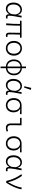

<svg xmlns="http://www.w3.org/2000/svg" viewBox="2917 -3874 1166 7040"><g transform="rotate(90 3500.0 -354.0)"><path d="M74 -268C74 -83 167 14 302 14C383 14 446 -25 499 -109H502C495 -26 538 14 600 14C628 14 649 7 662 0L652 -52C641 -47 625 -44 611 -44C581 -44 555 -66 555 -104C555 -214 595 -407 625 -562H558L533 -415H530C500 -535 412 -576 332 -576C196 -576 74 -464 74 -268ZM502 -239C494 -133 405 -44 314 -44C207 -44 144 -129 144 -268C144 -430 239 -519 340 -519C397 -519 477 -494 511 -348Z M1178 -107C1178 -26 1208 14 1282 14C1307 14 1322 8 1337 3L1327 -50C1310 -46 1301 -44 1294 -44C1257 -44 1241 -60 1241 -100C1241 -166 1242 -365 1249 -504H1361V-562H818L739 -557V-504H858C858 -342 855 -171 837 0L904 4C915 -166 921 -337 921 -504H1184C1183 -370 1178 -174 1178 -107Z M1480 -281C1480 -94 1603 14 1750 14C1898 14 2020 -94 2020 -281C2020 -468 1898 -576 1750 -576C1603 -576 1480 -468 1480 -281ZM1950 -281C1950 -139 1870 -44 1750 -44C1630 -44 1550 -139 1550 -281C1550 -421 1630 -519 1750 -519C1870 -519 1950 -421 1950 -281Z M2741 -282C2741 -466 2624 -568 2480 -573V-724H2420V-573C2276 -569 2159 -466 2159 -282C2159 -98 2276 7 2420 11V209H2480V11C2624 6 2741 -98 2741 -282ZM2222 -282C2222 -426 2303 -516 2420 -521V-42C2303 -46 2222 -137 2222 -282ZM2480 -42V-521C2598 -516 2678 -426 2678 -282C2678 -137 2598 -46 2480 -42Z M3142 -662 3190 -653 3276 -903 3203 -917ZM2874 -268C2874 -83 2967 14 3102 14C3183 14 3246 -25 3299 -109H3302C3295 -26 3338 14 3400 14C3428 14 3449 7 3462 0L3452 -52C3441 -47 3425 -44 3411 -44C3381 -44 3355 -66 3355 -104C3355 -214 3395 -407 3425 -562H3358L3333 -415H3330C3300 -535 3212 -576 3132 -576C2996 -576 2874 -464 2874 -268ZM3302 -239C3294 -133 3205 -44 3114 -44C3007 -44 2944 -129 2944 -268C2944 -430 3039 -519 3140 -519C3197 -519 3277 -494 3311 -348Z M3576 -275C3576 -89 3699 14 3841 14C3984 14 4099 -89 4099 -269C4099 -382 4052 -463 3974 -507V-511C4041 -510 4098 -508 4165 -502V-562H3844C3705 -562 3576 -474 3576 -275ZM4032 -273C4032 -133 3951 -44 3841 -44C3730 -44 3645 -134 3645 -275C3645 -428 3732 -505 3842 -505C3964 -505 4032 -394 4032 -273Z M4506 -176C4506 -46 4560 14 4670 14C4726 14 4765 1 4805 -17L4786 -67C4748 -51 4712 -44 4683 -44C4608 -44 4569 -83 4569 -169C4569 -292 4573 -431 4574 -562H4303V-506H4506Z M4976 -275C4976 -89 5099 14 5241 14C5384 14 5499 -89 5499 -269C5499 -382 5452 -463 5374 -507V-511C5441 -510 5498 -508 5565 -502V-562H5244C5105 -562 4976 -474 4976 -275ZM5432 -273C5432 -133 5351 -44 5241 -44C5130 -44 5045 -134 5045 -275C5045 -428 5132 -505 5242 -505C5364 -505 5432 -394 5432 -273Z M5674 -268C5674 -83 5767 14 5902 14C5983 14 6046 -25 6099 -109H6102C6095 -26 6138 14 6200 14C6228 14 6249 7 6262 0L6252 -52C6241 -47 6225 -44 6211 -44C6181 -44 6155 -66 6155 -104C6155 -214 6195 -407 6225 -562H6158L6133 -415H6130C6100 -535 6012 -576 5932 -576C5796 -576 5674 -464 5674 -268ZM6102 -239C6094 -133 6005 -44 5914 -44C5807 -44 5744 -129 5744 -268C5744 -430 5839 -519 5940 -519C5997 -519 6077 -494 6111 -348Z M6365 -557C6472 -411 6569 -224 6615 0H6683C6804 -196 6892 -368 6921 -562H6853C6838 -402 6747 -221 6663 -69H6659C6623 -253 6525 -448 6430 -576Z"/></g></svg>

Font: Kawkab Mono Light
Style: Regular
Weight: 300
Monospace: yes
Designer: Abdullah Arif
Foundry: Abdullah Arif
Version: Version 1.000;PS 000.500;hotconv 1.0.88;makeotf.lib2.5.64775